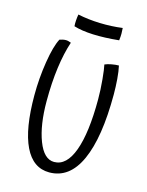

<svg xmlns="http://www.w3.org/2000/svg" viewBox="-100 -690 586 763"><g transform="rotate(15 193.0 -308.0)"><path d="M177 10Q110 10 75.5 -61.5Q41 -133 41 -271Q41 -341 52 -409.5Q63 -478 80 -510Q86 -512 92.5 -513.5Q99 -515 106 -515Q111 -515 116.5 -513.5Q122 -512 127 -510Q111 -462 102.5 -399.5Q94 -337 94 -261Q94 -163 118.5 -99Q143 -35 185 -35Q236 -35 263 -109Q290 -183 290 -320Q290 -360 286 -402Q282 -444 278 -461Q289 -466 305.5 -469Q322 -472 335 -472Q340 -450 342.5 -418.5Q345 -387 345 -355Q345 -178 302.5 -84Q260 10 177 10ZM310 -569Q250 -563 203 -565Q156 -567 124 -577Q123 -588 124 -601.5Q125 -615 127 -626Q170 -617 218 -615.5Q266 -614 311 -620Q312 -608 312 -596.5Q312 -585 310 -569Z"/></g></svg>

Font: Atma Light
Style: Regular
Weight: 300
Designer: Gregori Vincens, Jeremie Hornus, Riccardo Olocco, Yoann Minet.
Foundry: black foundry
Version: Version 1.102;PS 1.100;hotconv 1.0.86;makeotf.lib2.5.63406